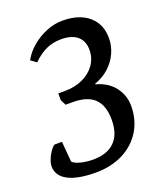

<svg xmlns="http://www.w3.org/2000/svg" viewBox="-132 -742 701 834"><g transform="rotate(-20 219.0 -325.0)"><path d="M168 10Q84 10 39.5 -13.5Q-5 -37 -5 -82Q-5 -92 0 -106.5Q5 -121 13 -134.5Q21 -148 29 -157Q37 -166 43 -166H74L82 -72Q91 -61 118 -54Q145 -47 175 -47Q241 -47 275.5 -81.5Q310 -116 310 -183Q310 -247 278 -279.5Q246 -312 177 -312H144L131 -338V-369H161Q208 -369 244.5 -386Q281 -403 302 -433Q323 -463 323 -501Q323 -542 297 -564Q271 -586 223 -586Q184 -586 152.5 -571.5Q121 -557 91 -527L65 -546Q83 -579 113.5 -604.5Q144 -630 181 -645Q218 -660 255 -660Q332 -660 376 -622.5Q420 -585 420 -520Q420 -484 405 -451Q390 -418 362 -392.5Q334 -367 296 -354V-351Q351 -336 380.5 -297.5Q410 -259 410 -210Q410 -146 379.5 -96Q349 -46 294 -18Q239 10 168 10Z"/></g></svg>

Font: Faustina Light Medium
Style: Italic
Weight: 500
Italic angle: -8°
Version: Version 1.200